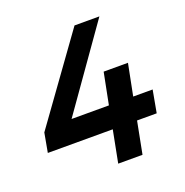

<svg xmlns="http://www.w3.org/2000/svg" viewBox="-126 -814 893 928"><g transform="rotate(-20 320.5 -350.0)"><path d="M605 -280 584 -165H483L451 0H326L358 -165H24L42 -264L356 -700H484L188 -280H380L412 -442H537L505 -280Z"/></g></svg>

Font: TypoPRO Montserrat Alternates
Style: Italic
Weight: 500
Italic angle: -11.3°
Designer: Julieta Ulanovsky
Foundry: Julieta Ulanovsky
Version: Version 6.001